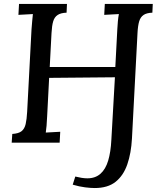

<svg xmlns="http://www.w3.org/2000/svg" viewBox="-20 -720 823 969"><path d="M458 229Q438 229 409.5 225.5Q381 222 347 212L360 171Q376 175 391.5 177.5Q407 180 421 180Q461 180 487 157Q513 134 526 90.5Q539 47 542 -14L560 -330L228 -327L218 -134Q217 -107 215 -85.5Q213 -64 211 -51L284 -55L281 0H39L42 -44Q74 -46 89 -58Q104 -70 109.5 -94Q115 -118 117 -155L139 -571Q141 -593 142.5 -613.5Q144 -634 146 -649L73 -645L76 -700H318L316 -656Q287 -655 271 -644.5Q255 -634 248.5 -612.5Q242 -591 240 -553L231 -382H562L572 -571Q573 -593 575 -613.5Q577 -634 580 -649L506 -645L509 -700H751L749 -656Q720 -655 704.5 -644.5Q689 -634 682.5 -612.5Q676 -591 674 -554L646 -21Q642 53 622.5 109.5Q603 166 563.5 197.5Q524 229 458 229Z"/></svg>

Font: Lora Medium
Style: Italic
Weight: 500
Italic angle: -3°
Designer: Olga Karpushina, Alexei Vanyashin (Cyrillic)
Foundry: Cyreal
Version: Version 3.004